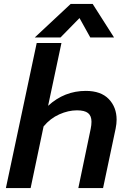

<svg xmlns="http://www.w3.org/2000/svg" viewBox="-20 -958 650 978"><path d="M340 -938H452L561 -767H440L385 -866L288 -767H157ZM167 -739H293L225 -419Q308 -495 417 -495Q494 -495 534 -453.5Q574 -412 574 -348Q574 -328 569 -303L505 0H379L442 -302Q446 -321 446 -338Q446 -368 428.5 -382Q411 -396 372 -396Q328 -396 282 -375.5Q236 -355 202 -314L136 0H10Z"/></svg>

Font: Prompt Medium
Style: Italic
Weight: 500
Italic angle: -12°
Designer: Katatrad Team
Foundry: CadsonDemak
Version: Version 1.001